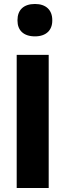

<svg xmlns="http://www.w3.org/2000/svg" viewBox="-20 -946 328 966"><path d="M64 -670V0H225V-670ZM68 -842C68 -794 98 -763 156 -763C212 -763 243 -794 243 -842V-845C243 -895 212 -926 156 -926C98 -926 68 -895 68 -845Z"/></svg>

Font: LT Wave Alt Black
Style: Regular
Weight: 900
Designer: Daniel Lyons
Version: Version 2.5 (Glyphs App)